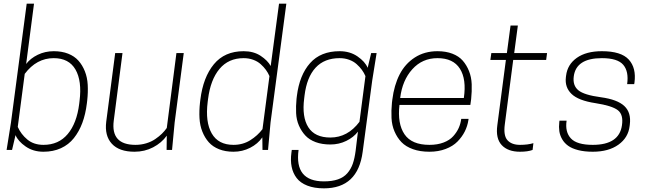

<svg xmlns="http://www.w3.org/2000/svg" viewBox="-20 -820 3561 1050"><path d="M166 -799.8 123 -470.2Q146.5 -501 186.5 -520.5Q226.6 -540 273.9 -540Q318.4 -540 352.8 -526.4Q387.2 -512.7 408.9 -488.3Q430.7 -463.9 444.1 -430.2Q457.5 -396.5 459.7 -356.2Q461.9 -315.9 457 -271L455.1 -254.9Q447.8 -195.3 430.2 -147.9Q412.6 -100.6 384 -64.7Q355.5 -28.8 313.2 -9.5Q271 9.8 217.8 9.8Q161.6 9.8 120.4 -18.8Q79.1 -47.4 64.9 -81.1L45.9 0H16.1L40 -149.9L126 -799.8ZM77.1 -126Q94.7 -85.9 129.6 -56.9Q164.6 -27.8 217.8 -27.8Q300.8 -27.8 350.3 -86.9Q399.9 -146 413.1 -252L415 -268.1Q428.7 -377.4 392.8 -439.7Q356.9 -502 273.9 -502Q179.7 -502 115.2 -416Z M609.9 -529.8H649.9L602.1 -160.2Q585 -27.8 720.7 -27.8Q752 -27.8 780 -36.4Q808.1 -44.9 829.3 -59.6Q850.6 -74.2 865.5 -88.9Q880.4 -103.5 892.1 -120.1L944.8 -529.8H984.9L935.1 -149.9L920.9 0H891.1L892.1 -78.1Q863.8 -38.6 817.4 -14.4Q771 9.8 715.8 9.8Q631.8 9.8 591.6 -33.9Q551.3 -77.6 561 -154.8Z M1256.8 9.8Q1212.4 9.8 1178 -3.9Q1143.6 -17.6 1121.8 -42Q1100.1 -66.4 1086.7 -100.1Q1073.2 -133.8 1071 -173.8Q1068.8 -213.9 1073.7 -258.8L1075.7 -274.9Q1090.8 -397.5 1149.7 -468.8Q1208.5 -540 1312.5 -540Q1367.2 -540 1405.5 -514.6Q1443.8 -489.3 1460.4 -459L1505.9 -799.8H1545.9L1459.5 -149.9L1445.8 0H1415.5L1414.6 -68.8Q1390.1 -33.2 1347.9 -11.7Q1305.7 9.8 1256.8 9.8ZM1312.5 -502Q1229.5 -502 1180.2 -442.9Q1130.9 -383.8 1117.7 -277.8L1115.7 -262.2Q1102.1 -152.8 1137.9 -90.3Q1173.8 -27.8 1256.8 -27.8Q1308.1 -27.8 1348.4 -53Q1388.7 -78.1 1415.5 -113.8L1453.6 -403.8Q1445.8 -421.9 1434.1 -438Q1422.4 -454.1 1405.5 -469.2Q1388.7 -484.4 1364.5 -493.2Q1340.3 -502 1312.5 -502Z M1924.8 4.9 1937.5 -100.1Q1914.1 -69.3 1874 -49.6Q1834 -29.8 1786.6 -29.8Q1741.2 -29.8 1706.3 -42.7Q1671.4 -55.7 1649.9 -78.9Q1628.4 -102.1 1614.7 -133.3Q1601.1 -164.6 1599.4 -201.4Q1597.7 -238.3 1601.6 -278.8L1603.5 -294.9Q1617.7 -409.2 1675.5 -474.6Q1733.4 -540 1837.4 -540Q1893.6 -540 1935.1 -511.5Q1976.6 -482.9 1990.7 -449.2L2009.8 -529.8H2039.6L2015.6 -379.9L1963.4 9.8Q1937.5 210 1751.5 210Q1698.7 210 1660.6 195.1Q1622.6 180.2 1602.3 153.6Q1582 127 1575 92.3Q1567.9 57.6 1573.7 15.1L1575.7 0H1612.8Q1589.4 171.9 1751.5 171.9Q1796.4 171.9 1828.1 160.9Q1859.9 149.9 1879.4 127.4Q1898.9 105 1909.2 75.7Q1919.4 46.4 1924.8 4.9ZM1945.8 -153.8 1978.5 -403.8Q1970.7 -421.9 1959 -438Q1947.3 -454.1 1930.4 -469.2Q1913.6 -484.4 1889.4 -493.2Q1865.2 -502 1837.4 -502Q1753.9 -502 1705.8 -449.7Q1657.7 -397.5 1645.5 -297.9L1643.6 -282.2Q1630.4 -180.7 1666 -124.3Q1701.7 -67.9 1786.6 -67.9Q1881.3 -67.9 1945.8 -153.8Z M2552.2 -246.1H2164.6Q2152.8 -143.6 2192.1 -85.7Q2231.4 -27.8 2328.6 -27.8Q2372.1 -27.8 2405.5 -40.5Q2439 -53.2 2458.5 -75Q2478 -96.7 2488.5 -120.1Q2499 -143.6 2502.4 -169.9H2542.5L2541.5 -163.1Q2536.6 -130.4 2521.7 -100.8Q2506.8 -71.3 2481.9 -45.9Q2457 -20.5 2417.2 -5.4Q2377.4 9.8 2328.6 9.8Q2277.3 9.8 2238.3 -4.2Q2199.2 -18.1 2175.5 -42.7Q2151.9 -67.4 2137.5 -101.1Q2123 -134.8 2121.1 -174.6Q2119.1 -214.4 2123.5 -258.8L2125.5 -274.9Q2135.3 -354 2165.3 -412.6Q2195.3 -471.2 2248.5 -505.6Q2301.8 -540 2372.6 -540Q2418.5 -540 2453.9 -526.4Q2489.3 -512.7 2510.5 -488.5Q2531.7 -464.4 2544.9 -431.4Q2558.1 -398.4 2559.6 -359.6Q2561 -320.8 2556.6 -277.8ZM2372.6 -502Q2289.6 -502 2234.9 -441.4Q2180.2 -380.9 2168.5 -284.2H2516.6Q2531.7 -386.7 2495.1 -444.3Q2458.5 -502 2372.6 -502Z M2792 -529.8H2971.7L2966.8 -492.2H2786.6L2740.7 -140.1Q2732.4 -78.1 2755.4 -53Q2778.3 -27.8 2823.7 -27.8Q2866.2 -27.8 2897 -37.1L2892.6 0Q2866.7 9.8 2823.7 9.8Q2757.8 9.8 2723.9 -26.4Q2689.9 -62.5 2699.7 -134.8L2746.6 -492.2H2661.6L2667 -529.8H2752L2772 -680.2H2812Z M3221.7 -27.8Q3366.2 -27.8 3381.3 -134.8Q3390.1 -193.4 3358.6 -217.5Q3327.1 -241.7 3236.3 -255.9Q3143.1 -270 3105.5 -306.4Q3067.9 -342.8 3074.7 -397.9L3075.7 -405.8Q3083 -467.3 3134.5 -503.7Q3186 -540 3271.5 -540Q3377 -540 3418.7 -494.1Q3460.4 -448.2 3449.7 -368.2L3448.2 -359.9H3409.7Q3419.4 -429.2 3388.4 -465.6Q3357.4 -502 3271.5 -502Q3130.4 -502 3117.7 -401.9Q3111.3 -352.5 3142.8 -326.4Q3174.3 -300.3 3266.6 -288.1Q3356.4 -275.9 3394.5 -240Q3432.6 -204.1 3424.3 -139.2L3423.3 -130.9Q3416 -67.4 3362.1 -28.8Q3308.1 9.8 3221.7 9.8Q3176.3 9.8 3142.1 1Q3107.9 -7.8 3087.2 -22.7Q3066.4 -37.6 3054.2 -58.8Q3042 -80.1 3038.8 -102.8Q3035.6 -125.5 3038.6 -151.9L3039.6 -160.2H3078.6Q3069.3 -98.1 3102.1 -63Q3134.8 -27.8 3221.7 -27.8Z"/></svg>

Font: Cooper Hewitt
Style: Light Italic
Weight: 704
Designer: Village Type and Design LLC
Foundry: Cooper Hewitt Smithsonian Design Museum
Version: 1.000